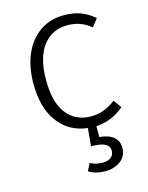

<svg xmlns="http://www.w3.org/2000/svg" viewBox="-115 -606 699 905"><g transform="rotate(-15 234.5 -153.5)"><path d="M391 140Q391 181 360.5 204Q330 227 285 227Q238 227 205 206L224 170Q249 185 284 185Q308 185 323.5 174Q339 163 339 140Q339 118 317.5 107Q296 96 250 96L258 9Q168 -1 116 -71Q64 -141 64 -258Q64 -341 91.5 -403.5Q119 -466 169 -500Q219 -534 285 -534Q330 -534 365 -521.5Q400 -509 433 -481L404 -443Q378 -464 350.5 -474Q323 -484 288 -484Q214 -484 170 -426.5Q126 -369 126 -259Q126 -150 169.5 -95Q213 -40 287 -40Q322 -40 350.5 -51Q379 -62 408 -84L436 -45Q375 7 299 11V64Q345 68 368 88Q391 108 391 140Z"/></g></svg>

Font: Fira Sans Light
Style: Regular
Weight: 300
Designer: bBox Type GmbH & Carrois Corporate GbR & Edenspiekermann AG
Foundry: bBox Type GmbH & Carrois Corporate GbR & Edenspiekermann AG
Version: Version 4.301